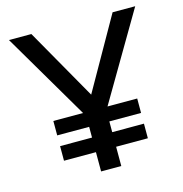

<svg xmlns="http://www.w3.org/2000/svg" viewBox="-104 -797 852 893"><g transform="rotate(-15 321.5 -350.5)"><path d="M120.1 -214.8V-284.2H263.2L18.1 -701.2H126L321.8 -356.9L517.1 -701.2H626L380.9 -284.2H523.9V-214.8H371.1V-163.1H523.9V-92.8H371.1V0H273.9V-92.8H120.1V-163.1H273.9V-214.8Z"/></g></svg>

Font: LT Superior Med
Style: Regular
Weight: 500
Designer: Daniel Lyons
Foundry: LyonsType
Version: Version 1.000